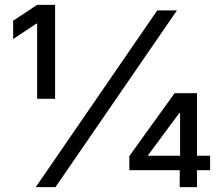

<svg xmlns="http://www.w3.org/2000/svg" viewBox="-20 -770 914 790"><path d="M132.8 -363.6V-672.6H129.3L34.1 -609.4V-684.7L132.8 -750H206.7V-363.6ZM127.1 0 627.1 -727.3H708.1L208.1 0ZM790.5 -129.3H844.5V-69.6H790.5V0H719.5V-69.6H512.1V-127.8L698.2 -386.4H790.5ZM718 -305.4 588.8 -130.7V-129.3H720.9V-305.4Z"/></svg>

Font: Riot Sans
Style: Regular
Weight: 400
Designer: Rasmus Andersson
Foundry: rsms
Version: Version 4.001